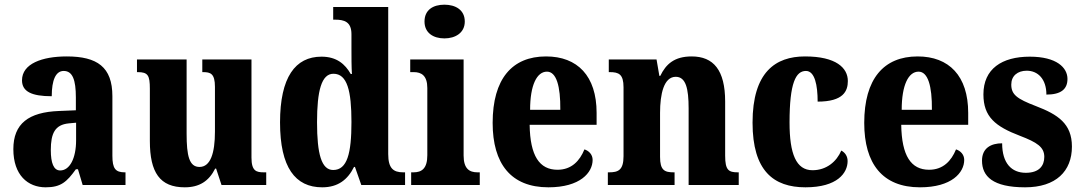

<svg xmlns="http://www.w3.org/2000/svg" viewBox="-20 -790 4622 820"><path d="M175 10C240 10 265 -13 304 -67H313L333 0H516V-54H513C473 -54 460 -70 460 -125V-379C460 -504 395 -549 265 -549C160 -549 74 -518 74 -447C74 -399 115 -379 201 -379C201 -448 218 -487 252 -487C290 -487 304 -449 304 -374V-319L232 -316C102 -311 37 -262 37 -153C37 -42 99 10 175 10ZM237 -62C209 -62 197 -94 197 -149C197 -221 215 -257 273 -263L305 -266V-191C305 -114 278 -62 237 -62Z M769 10C831 10 872 -16 899 -70H903L926 0H1117V-54H1107C1075 -54 1054 -59 1054 -117V-536H844V-482H847C879 -482 898 -476 898 -419V-228C898 -136 879 -77 832 -77C788 -77 777 -125 777 -219V-536H565V-482H568C612 -482 620 -468 620 -411V-188C620 -53 663 10 769 10Z M1356 10C1424 10 1465 -23 1492 -77H1496L1523 0H1710V-54H1702C1660 -54 1638 -71 1638 -132V-760H1403V-706H1411C1449 -706 1481 -698 1481 -644V-585C1481 -547 1481 -504 1483 -474H1478C1454 -516 1418 -548 1353 -548C1241 -548 1176 -460 1176 -267C1176 -75 1241 10 1356 10ZM1403 -64C1353 -64 1334 -132 1334 -268C1334 -402 1353 -475 1404 -475C1463 -475 1481 -402 1481 -269C1481 -135 1463 -64 1403 -64Z M1878 -626C1925 -626 1965 -650 1965 -698C1965 -748 1925 -770 1878 -770C1830 -770 1793 -748 1793 -698C1793 -650 1830 -626 1878 -626ZM1736 0H2029V-54H2019C1985 -54 1960 -69 1960 -126V-536H1732V-482H1747C1780 -482 1805 -467 1805 -414V-127C1805 -70 1781 -54 1746 -54H1736Z M2322 10C2458 10 2511 -53 2511 -107C2511 -130 2495 -146 2476 -152C2456 -103 2421 -65 2361 -65C2284 -65 2244 -124 2242 -257H2528V-308C2528 -466 2446 -549 2312 -549C2167 -549 2084 -453 2084 -265C2084 -91 2162 10 2322 10ZM2373 -321H2244C2244 -427 2273 -484 2316 -484C2356 -484 2374 -423 2373 -321Z M2576 0H2861V-54H2857C2818 -54 2799 -63 2799 -120V-308C2799 -388 2815 -462 2866 -462C2909 -462 2921 -412 2921 -327V0H3135V-54H3131C3092 -54 3077 -63 3077 -125V-356C3077 -491 3027 -549 2934 -549C2860 -549 2824 -516 2800 -466H2796L2784 -536H2580V-482H2584C2623 -482 2643 -473 2643 -417V-123C2643 -63 2620 -54 2581 -54H2576Z M3420 10C3557 10 3600 -52 3600 -102C3600 -122 3590 -138 3573 -147C3553 -100 3510 -63 3450 -63C3380 -63 3352 -133 3352 -267C3352 -437 3379 -487 3422 -487C3460 -487 3472 -426 3472 -356C3582 -356 3601 -401 3601 -444C3601 -500 3551 -549 3418 -549C3292 -549 3194 -482 3194 -266C3194 -60 3284 10 3420 10Z M3909 10C4045 10 4098 -53 4098 -107C4098 -130 4082 -146 4063 -152C4043 -103 4008 -65 3948 -65C3871 -65 3831 -124 3829 -257H4115V-308C4115 -466 4033 -549 3899 -549C3754 -549 3671 -453 3671 -265C3671 -91 3749 10 3909 10ZM3960 -321H3831C3831 -427 3860 -484 3903 -484C3943 -484 3961 -423 3960 -321Z M4358 10C4490 10 4558 -59 4558 -164C4558 -262 4498 -301 4404 -337C4323 -368 4299 -386 4299 -429C4299 -466 4326 -488 4365 -488C4413 -488 4449 -452 4449 -386C4511 -386 4539 -409 4539 -453C4539 -501 4493 -548 4378 -548C4259 -548 4180 -496 4180 -387C4180 -291 4231 -250 4336 -210C4409 -182 4440 -162 4440 -120C4440 -82 4418 -52 4361 -52C4300 -52 4260 -93 4260 -178C4213 -178 4174 -158 4174 -104C4174 -37 4220 10 4358 10Z"/></svg>

Font: Noto Serif Sinhala Condensed ExtraBold
Style: Regular
Weight: 800
Width: 3
Designer: Jelle Bosma - Monotype Design Team
Foundry: Monotype Imaging Inc.
Version: Version 2.007